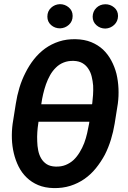

<svg xmlns="http://www.w3.org/2000/svg" viewBox="-20 -913 627 942"><path d="M542.5 -306.2 558.1 -404.3Q563 -440.9 561.3 -478.5Q559.6 -516.1 551.3 -551.3Q542.5 -585.4 526.1 -616Q509.8 -646.5 485.4 -669.9Q460.4 -692.9 427.5 -706.3Q394.5 -719.7 351.6 -720.7Q307.1 -721.7 269.8 -709.5Q232.4 -697.3 201.7 -675.3Q170.9 -652.8 146.7 -622.3Q122.6 -591.8 105 -556.2Q86.9 -521 75.2 -482.2Q63.5 -443.4 57.6 -404.3L42 -305.7Q37.1 -269.5 38.3 -232.4Q39.6 -195.3 47.9 -160.6Q56.2 -126 71.5 -95.5Q86.9 -64.9 110.8 -42Q134.8 -18.6 167.5 -4.9Q200.2 8.8 242.7 9.8Q287.1 10.7 325 -1.2Q362.8 -13.2 394.5 -35.2Q425.8 -57.1 450.4 -87.6Q475.1 -118.2 494.1 -153.3Q512.2 -189 524.2 -228Q536.1 -267.1 542.5 -306.2ZM418.5 -315.9 417 -305.7Q413.1 -283.7 407.5 -259.3Q401.9 -234.9 393.1 -210.9Q383.8 -187 370.8 -165.8Q357.9 -144.5 341.3 -128.4Q323.7 -112.3 301.8 -103.5Q279.8 -94.7 252.4 -95.7Q226.1 -96.7 209.2 -107.4Q192.4 -118.2 182.1 -135.7Q171.9 -152.8 167.5 -174.8Q163.1 -196.8 162.6 -219.7Q161.6 -242.7 163.1 -264.9Q164.6 -287.1 167.5 -305.2L168.9 -315.9ZM413.6 -575.2Q424.8 -558.6 429.9 -537.1Q435.1 -515.6 437 -493.2Q438 -469.7 436.5 -447.3Q435.1 -424.8 432.6 -405.8L431.6 -401.4H182.6L183.1 -405.3Q186 -427.2 191.7 -451.4Q197.3 -475.6 205.6 -499.5Q213.9 -522.9 225.8 -544.2Q237.8 -565.4 254.4 -581.5Q270.5 -597.7 292.5 -606.4Q314.5 -615.2 341.8 -614.3Q367.7 -613.3 385.3 -602.8Q402.8 -592.3 413.6 -575.2ZM212.4 -831.5Q212.4 -806.2 230.7 -790Q249 -773.9 274.9 -773.9Q299.8 -774.9 318.1 -791.5Q336.4 -808.1 336.4 -835Q336.4 -860.4 317.6 -876.5Q298.8 -892.6 273.9 -892.6Q248.5 -891.6 230.5 -874.8Q212.4 -857.9 212.4 -831.5ZM434.6 -831.1Q434.6 -805.7 453.1 -789.3Q471.7 -772.9 497.1 -772.9Q522 -773.9 540.3 -791Q558.6 -808.1 559.1 -834.5Q559.1 -860.8 539.8 -876.7Q520.5 -892.6 496.1 -892.1Q470.2 -891.6 452.6 -874.3Q435.1 -856.9 434.6 -831.1Z"/></svg>

Font: Roboto Mono SemiBold
Style: Italic
Weight: 600
Italic angle: -10°
Monospace: yes
Designer: Google
Version: Version 3.000